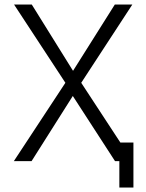

<svg xmlns="http://www.w3.org/2000/svg" viewBox="-20 -710 645 846"><path d="M510.3 -82H567.9V116.2H505.9V0H486.8L300.8 -287.1L119.1 0H41L268.1 -345.2L42 -689.9H120.1L301.8 -397.9L485.8 -689.9H563L337.9 -345.2Z"/></svg>

Font: Acari Sans Light
Style: Regular
Weight: 300
Designer: Alfredo Marco Pradil and Stefan Peev
Foundry: Hanken Design Co.
Version: Version 1.045;January 11, 2019;FontCreator 11.5.0.2425 64-bi